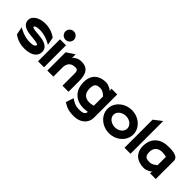

<svg xmlns="http://www.w3.org/2000/svg" viewBox="101 -1627 2779 2779"><g transform="rotate(45 1490.0 -238.0)"><path d="M17 -322C17 -234 98 -205 170 -194C227 -185 296 -184 338 -172C359 -166 363 -163 363 -154C363 -127 333 -110 260 -110C134 -110 27 -182 27 -182L50 -61C50 -61 131 11 266 11C424 11 490 -57 490 -139C490 -206 442 -240 391 -257C321 -281 224 -275 166 -292C145 -298 144 -300 144 -307C144 -325 174 -341 242 -341C368 -341 475 -269 475 -269L452 -390C452 -390 371 -462 236 -462C110 -462 17 -402 17 -322Z M516 -587C516 -539 556 -501 603 -501C650 -501 690 -539 690 -587C690 -635 650 -673 603 -673C556 -673 516 -635 516 -587ZM542 0H665V-450H542Z M732 0H856V-183C856 -246 878 -321 987 -321C1025 -321 1042 -301 1042 -260V0H1166V-183C1166 -287 1166 -443 995 -443C917 -443 882 -410 846 -378L856 -398V-457L732 -374Z M1221 -253C1221 -70 1343 16 1484 16C1509 16 1538 11 1569 8V11C1569 51 1535 74 1464 74C1412 74 1376 73 1312 31L1285 13L1244 133L1261 143C1340 192 1401 197 1464 197C1615 197 1692 106 1692 6V-471H1575V-449L1585 -429C1557 -449 1504 -482 1454 -482C1327 -482 1221 -416 1221 -253ZM1348 -251C1348 -350 1391 -363 1457 -363C1507 -363 1552 -322 1568 -304V-116C1550 -111 1515 -103 1484 -103C1413 -103 1348 -140 1348 -251Z M1739 -226C1739 -95 1860 11 2004 11C2149 11 2267 -95 2267 -226C2267 -357 2149 -462 2004 -462C1860 -462 1739 -357 1739 -226ZM1861 -226C1861 -290 1925 -341 2004 -341C2082 -341 2145 -290 2145 -226C2145 -162 2082 -110 2004 -110C1925 -110 1861 -162 1861 -226Z M2312 0H2435V-670L2312 -575Z M2482 -207C2482 -53 2588 11 2715 11C2765 11 2815 -20 2846 -42L2836 -22V0H2952V-372C2952 -470 2790 -462 2745 -462C2604 -462 2482 -381 2482 -207ZM2609 -209C2609 -309 2674 -343 2745 -343C2776 -343 2809 -336 2829 -331V-161C2814 -146 2768 -108 2718 -108C2652 -108 2609 -119 2609 -209Z"/></g></svg>

Font: Charger EcoBlack
Style: Black
Weight: 1000
Designer: Jasper
Foundry: Cannot Into Space Fonts
Version: Version 1.1